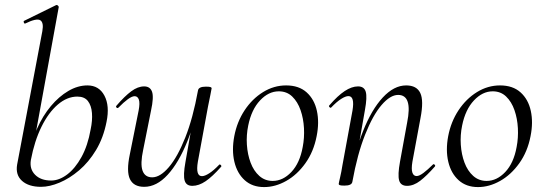

<svg xmlns="http://www.w3.org/2000/svg" viewBox="-20 -746 2206 780"><path d="M146.8 13Q96.6 13 69.5 -11.2Q42.4 -35.4 49.6 -77.4L152 -619.4Q158.4 -654.6 143.5 -663.8Q128.6 -673 82.8 -650.6Q78.8 -648.8 76.8 -654.8Q74.8 -660.8 78.8 -661.8L207.4 -725Q211.6 -727 215.6 -723Q219.6 -719 218.6 -717L105.4 -96Q99.4 -59.4 122.6 -36Q145.8 -12.6 187.8 -12.6Q220.2 -12.6 252.7 -37Q285.2 -61.4 310.9 -107.8Q336.6 -154.2 348.2 -220Q356 -256.6 353.6 -286.9Q351.2 -317.2 337.2 -335.4Q323.2 -353.6 294.2 -353.6Q252.6 -353.6 214.8 -321.2Q177 -288.8 148.5 -231Q120 -173.2 105.4 -96L99.2 -116Q108.2 -173 131.1 -224.5Q154 -276 186.7 -315Q219.4 -354 257.7 -376.5Q296 -399 335.2 -399Q382.2 -399 404.2 -357.5Q426.2 -316 412.8 -251Q400 -186 370.2 -136.5Q340.4 -87 301.4 -54Q262.4 -21 221.8 -4Q181.2 13 146.8 13Z M565.8 13Q523 13 507.9 -18.3Q492.8 -49.6 507.4 -119L543.2 -297Q549 -327.6 544.1 -341.4Q539.2 -355.2 527 -355.2Q516.2 -355.2 499.2 -342.8Q482.2 -330.4 461.4 -309Q457.4 -305 453.4 -309Q449.4 -313 453.4 -317Q486.2 -355 513 -375Q539.8 -395 565.6 -395Q590 -395 597.7 -373.2Q605.4 -351.4 593.6 -297L561.8 -138Q549.4 -80.4 559 -53Q568.6 -25.6 598.4 -25.6Q630.6 -25.6 665.9 -66.8Q701.2 -108 732.6 -187.1Q764 -266.2 784.4 -378.8L796.8 -377.8Q777 -261.4 741.6 -173.2Q706.2 -85 661.2 -36Q616.2 13 565.8 13ZM761.2 9Q736.4 9 730.1 -12.7Q723.8 -34.4 733.2 -86.6L784.4 -378.8Q787 -394 816.4 -394Q830.8 -394 835.3 -392.2Q839.8 -390.4 839.8 -387.6Q839.8 -384.4 834.8 -361.2Q829.8 -338 824.8 -312L783.8 -89Q774 -30.4 800.4 -30.4Q812 -30.4 830.1 -42Q848.2 -53.6 869.6 -76Q872.6 -80 877 -75.5Q881.4 -71 877.6 -67.8Q843.2 -28.8 815.5 -9.9Q787.8 9 761.2 9Z M1053 14Q1005.2 14 974.3 -13.8Q943.4 -41.6 932.2 -88.6Q921 -135.6 931.8 -193Q943 -251.6 973.8 -298.1Q1004.6 -344.6 1048.6 -371.8Q1092.6 -399 1142.4 -399Q1194.4 -399 1225.8 -370.7Q1257.2 -342.4 1267.4 -295.5Q1277.6 -248.6 1266.4 -193Q1254.2 -129.8 1220.7 -82.9Q1187.2 -36 1142.8 -11Q1098.4 14 1053 14ZM1087.8 -11Q1129.4 -11 1163.7 -47.3Q1198 -83.6 1209.8 -149Q1217 -186 1214.9 -225.3Q1212.8 -264.6 1201 -298.6Q1189.2 -332.6 1167.2 -353.8Q1145.2 -375 1112.6 -375Q1071 -375 1036.2 -337.8Q1001.4 -300.6 988.4 -236Q980.4 -197.4 983 -158Q985.6 -118.6 998.1 -85.2Q1010.6 -51.8 1033.4 -31.4Q1056.2 -11 1087.8 -11Z M1633.6 9Q1607.8 9 1601.5 -13.2Q1595.2 -35.4 1605 -89L1634 -248Q1656.8 -360.4 1597.4 -360.4Q1565.4 -360.4 1530 -319.2Q1494.6 -278 1463.2 -198.9Q1431.8 -119.8 1411.4 -7.2L1399 -8.2Q1419.8 -124.8 1454.7 -212.9Q1489.6 -301 1535.1 -350Q1580.6 -399 1630 -399Q1672.8 -399 1687.4 -368.2Q1702 -337.4 1688.4 -267L1655.4 -89Q1650.4 -58.6 1655.3 -44.7Q1660.2 -30.8 1672.4 -30.8Q1683.4 -30.8 1700.4 -43.6Q1717.4 -56.4 1738.2 -77Q1741.2 -81 1745.6 -77Q1750 -73 1746.2 -69Q1713.6 -32 1687 -11.5Q1660.4 9 1633.6 9ZM1379.4 8Q1365.2 8 1360.6 6.3Q1356 4.6 1356 1.6Q1356 -1.6 1361.5 -24.8Q1367 -48 1371 -74L1412 -297Q1421.8 -355.6 1395.4 -355.6Q1383.8 -355.6 1365.7 -344Q1347.6 -332.4 1326.2 -310Q1323.2 -306 1318.8 -310.5Q1314.4 -315 1318.2 -318.2Q1351.8 -357.2 1380.4 -376.1Q1409 -395 1434.6 -395Q1459.4 -395 1465.8 -373.3Q1472.2 -351.6 1462.6 -299.4L1411.4 -7.2Q1408.8 8 1379.4 8Z M1922 14Q1874.2 14 1843.3 -13.8Q1812.4 -41.6 1801.2 -88.6Q1790 -135.6 1800.8 -193Q1812 -251.6 1842.8 -298.1Q1873.6 -344.6 1917.6 -371.8Q1961.6 -399 2011.4 -399Q2063.4 -399 2094.8 -370.7Q2126.2 -342.4 2136.4 -295.5Q2146.6 -248.6 2135.4 -193Q2123.2 -129.8 2089.7 -82.9Q2056.2 -36 2011.8 -11Q1967.4 14 1922 14ZM1956.8 -11Q1998.4 -11 2032.7 -47.3Q2067 -83.6 2078.8 -149Q2086 -186 2083.9 -225.3Q2081.8 -264.6 2070 -298.6Q2058.2 -332.6 2036.2 -353.8Q2014.2 -375 1981.6 -375Q1940 -375 1905.2 -337.8Q1870.4 -300.6 1857.4 -236Q1849.4 -197.4 1852 -158Q1854.6 -118.6 1867.1 -85.2Q1879.6 -51.8 1902.4 -31.4Q1925.2 -11 1956.8 -11Z"/></svg>

Font: Cormorant Garamond Light
Style: Italic
Weight: 300
Italic angle: -10°
Designer: Christian Thalmann (Catharsis Fonts)
Foundry: Catharsis Fonts
Version: Version 4.001